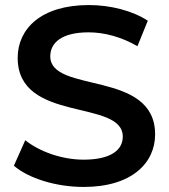

<svg xmlns="http://www.w3.org/2000/svg" viewBox="-20 -730 669 760"><path d="M311 10C503 10 594 -86 594 -198C594 -455 179 -358 179 -507C179 -560 223 -602 331 -602C392 -602 461 -584 524 -547L565 -648C504 -688 416 -710 332 -710C140 -710 50 -614 50 -501C50 -241 466 -340 466 -189C466 -137 420 -98 311 -98C225 -98 136 -130 80 -175L35 -74C93 -24 202 10 311 10Z"/></svg>

Font: Montserrat Lite SemiBold
Style: Regular
Weight: 600
Designer: Julieta Ulanovsky
Foundry: Julieta Ulanovsky
Version: Version 7.200;PS 007.200;hotconv 1.0.88;makeotf.lib2.5.64775